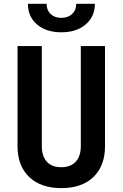

<svg xmlns="http://www.w3.org/2000/svg" viewBox="-20 -970 639 1000"><path d="M299.3 -801.8Q221.2 -801.8 173.3 -842.3Q125.5 -882.8 125.5 -950.2H222.7Q222.7 -917 243.7 -897Q264.6 -877 299.3 -877Q334 -877 355.5 -897Q377 -917 377 -950.2H474.1Q474.1 -883.3 425.8 -842.3Q377.9 -801.8 299.3 -801.8ZM299.3 9.8Q192.4 9.8 131.8 -48.3Q71.3 -106.9 71.3 -208V-730H197.8V-209Q197.8 -157.2 223.6 -127.9Q249.5 -99.1 299.3 -99.1Q347.7 -99.1 374.5 -127.9Q400.9 -156.7 400.9 -209V-730H526.9V-208Q526.9 -106.9 466.8 -48.3Q406.7 9.8 299.3 9.8Z"/></svg>

Font: UDEV Gothic 35
Style: Bold
Weight: 700
Version: v2.1.0; ttfautohint (v1.8.4.7-5d5b-dirty) -l 6 -r 45 -G 200 